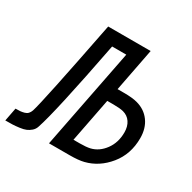

<svg xmlns="http://www.w3.org/2000/svg" viewBox="-161 -818 979 979"><g transform="rotate(30 328.0 -328.5)"><path d="M390.6 -335.9 340.5 -78.1H377.6Q414.7 -78.1 437.5 -83.3Q483.7 -94.4 515.3 -137.4Q546.9 -180.3 546.9 -240.2Q546.9 -275.4 530.9 -299.2Q515 -322.9 485.7 -330.7Q464.8 -335.9 427.7 -335.9ZM406.2 -414.1H443.4Q494.8 -414.1 522.8 -406.2Q573.6 -392.6 602.5 -352.9Q631.5 -313.2 631.5 -255.2Q631.5 -160.8 577.1 -94.1Q522.8 -27.3 445.3 -7.8Q414.7 0 362.6 0H241.5L356.8 -588.5H273.4Q189.5 -154.3 153 -46.9Q147.8 -30.6 135.1 -19.5Q122.4 -8.5 108.4 -2.6Q94.4 3.3 71.6 6.2Q48.8 9.1 32.9 9.8Q16.9 10.4 -9.8 10.4L5.2 -67.7Q23.4 -67.7 33.5 -68.7Q43.6 -69.7 55.7 -72.9Q67.7 -76.2 75.2 -84Q82.7 -91.8 87.2 -104.8Q106.8 -164.1 205.1 -666.7H455.1Z"/></g></svg>

Font: Monoid
Style: Italic
Weight: 400
Width: 4
Italic angle: -11°
Monospace: yes
Version: Version 0.61